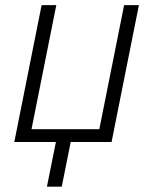

<svg xmlns="http://www.w3.org/2000/svg" viewBox="-20 -548 569 741"><path d="M197.3 -528.3 101.6 -49.3H363.3L459 -528.3H516.1L410.6 0H252.9L218.3 172.4H161.1L195.8 0H35.2L140.6 -528.3Z"/></svg>

Font: Franko
Style: Light Italic
Weight: 300
Designer: Google
Version: Version 1.200310; 2013